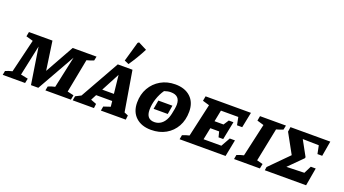

<svg xmlns="http://www.w3.org/2000/svg" viewBox="-81 -1458 3744 2088"><g transform="rotate(20 1791.0 -414.0)"><path d="M-19 0 -10 -48Q10 -56 29 -62.5Q48 -69 68 -73L161 -459L80 -482L90 -535H362L410 -202L596 -535H872L862 -487Q842 -479 822.5 -472.5Q803 -466 782 -461L707 -71L780 -54L770 0H475L484 -48Q521 -65 562 -73L641 -439L393 0H308L242 -423L167 -71L251 -54L240 0Z M1366 -69Q1378 -64 1389 -59.5Q1400 -55 1411 -50L1405 0H1117L1126 -50L1204 -76L1197 -140H1011L977 -75Q1013 -62 1043 -50L1037 0H791L800 -50L863 -82L1118 -535H1288ZM1053 -219H1188L1165 -431ZM1226 -578 1175 -600 1240 -828 1254 -839 1352 -789Q1297 -681 1226 -578Z M1699 11Q1588 11 1522.5 -50Q1457 -111 1457 -218Q1457 -313 1499 -386.5Q1541 -460 1614.5 -502.5Q1688 -545 1783 -545Q1894 -545 1959 -484.5Q2024 -424 2024 -317Q2024 -219 1983 -145.5Q1942 -72 1869 -30.5Q1796 11 1699 11ZM1705 -81Q1749 -81 1784 -107Q1819 -133 1840 -184Q1847 -201 1854 -231Q1861 -261 1866 -292Q1871 -323 1871 -343Q1871 -448 1765 -448Q1729 -448 1690 -434Q1654 -383 1632.5 -318Q1611 -253 1611 -189Q1611 -81 1705 -81ZM1649 -214 1667 -316H1830L1813 -214Z M2028 0 2037 -50Q2057 -58 2076.5 -64.5Q2096 -71 2116 -75L2202 -457L2124 -480L2134 -535H2659L2623 -356H2563L2545 -446H2344L2318 -314H2422L2461 -374H2515L2473 -164H2419L2403 -227H2301L2273 -89H2479L2538 -194H2598L2560 0Z M2658 0 2667 -50Q2687 -58 2706.5 -64.5Q2726 -71 2746 -75L2832 -457L2754 -480L2764 -535H3064L3054 -485Q3034 -477 3015.5 -470.5Q2997 -464 2977 -459L2899 -73L2968 -55L2957 0Z M3014 0 3020 -39 3233 -254 3108 -481 3116 -536H3577L3547 -361H3492L3473 -456L3286 -460L3382 -285L3379 -272L3222 -115L3428 -121L3471 -207H3528L3492 0Z"/></g></svg>

Font: Piazzolla SC
Style: Bold Italic
Weight: 700
Italic angle: -11.3°
Designer: Juan Pablo del Peral
Foundry: Huerta Tipografica
Version: Version 1.330